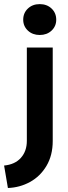

<svg xmlns="http://www.w3.org/2000/svg" viewBox="-52 -737 341 957"><path d="M81.8 -35.2V-500H210.8V-34.2Q210.8 37.4 179.7 89.7Q148.7 142 97.6 170Q46.5 198 -12.6 200L-31.6 88.1Q22.3 83 52 49.9Q81.8 16.7 81.8 -35.2ZM63.7 -638.8Q63.7 -672.4 87.1 -694.5Q110.4 -716.5 146 -716.5Q181.7 -716.5 205 -694.5Q228.3 -672.4 228.3 -638.8Q228.3 -606.3 205 -584.4Q181.7 -562.6 146 -562.6Q110.4 -562.6 87.1 -584.4Q63.7 -606.3 63.7 -638.8Z"/></svg>

Font: AF Albert Sans Medium
Style: Regular
Weight: 500
Designer: Andreas Rasmussen
Foundry: a.Foundry
Version: Version 1.300;Glyphs 3.2 (3231)